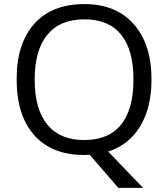

<svg xmlns="http://www.w3.org/2000/svg" viewBox="-20 -745 819 935"><path d="M717.8 -357.9Q717.8 -220.7 662.6 -129.9Q607.4 -39.1 506.8 -6.8L676.8 169.9H556.2L417 8.8L390.1 9.8Q232.4 9.8 146.7 -86.7Q61 -183.1 61 -358.9Q61 -533.2 147 -629.2Q232.9 -725.1 391.1 -725.1Q544.9 -725.1 631.3 -627.4Q717.8 -529.8 717.8 -357.9ZM148.9 -357.9Q148.9 -212.9 210.7 -137.9Q272.5 -63 390.1 -63Q508.8 -63 569.3 -137.7Q629.9 -212.4 629.9 -357.9Q629.9 -502 569.6 -576.4Q509.3 -650.9 391.1 -650.9Q272.5 -650.9 210.7 -575.9Q148.9 -501 148.9 -357.9Z"/></svg>

Font: Zoram GWebM
Style: Regular
Weight: 400
Foundry: Ascender Corporation
Version: Version 1.000